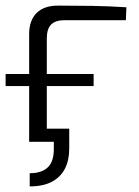

<svg xmlns="http://www.w3.org/2000/svg" viewBox="-22 -506 495 685"><path d="M84 159V112Q126 112 148 91.5Q170 71 170 26V0H104V-47H225V24Q225 66 209.5 96Q194 126 163 142.5Q132 159 84 159ZM-2 -199V-242H312V-199ZM185 -486Q246 -486 307.5 -485Q369 -484 429 -480L427 -434H209Q176 -434 160.5 -418.5Q145 -403 145 -369V0H82V-384Q82 -433 108.5 -459.5Q135 -486 185 -486Z"/></svg>

Font: Exo 2 Light
Style: Regular
Weight: 300
Designer: Natanael Gama
Foundry: Natanael Gama
Version: Version 2.010